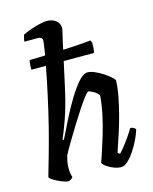

<svg xmlns="http://www.w3.org/2000/svg" viewBox="-119 -879 761 957"><g transform="rotate(-15 261.5 -400.0)"><path d="M116 0Q103 0 81.5 -8.5Q60 -17 42.5 -27.5Q25 -38 22 -45Q25 -57 33 -84Q41 -111 51 -146.5Q61 -182 71 -219Q81 -256 89 -288Q107 -360 124.5 -440Q142 -520 154 -585H79Q79 -608 80.5 -619.5Q82 -631 84 -634Q100 -634 120 -634.5Q140 -635 164 -636Q168 -664 171 -683.5Q174 -703 174 -711Q174 -729 150 -729H82Q82 -738 84.5 -748Q87 -758 90 -764Q104 -771 127.5 -779.5Q151 -788 175.5 -794Q200 -800 216 -800Q243 -800 262 -785.5Q281 -771 281 -745Q281 -742 277.5 -726.5Q274 -711 267 -683L258 -640Q308 -642 348.5 -645Q389 -648 401 -650L407 -636Q407 -617 405.5 -604Q404 -591 402 -585H246L217 -453Q197 -362 173.5 -297Q150 -232 139 -209L145 -205Q166 -248 191.5 -299Q217 -350 244.5 -395.5Q272 -441 298 -470.5Q324 -500 346 -500Q361 -500 382 -491Q403 -482 423 -469Q443 -456 457 -443.5Q471 -431 473 -425Q472 -388 463.5 -343.5Q455 -299 443 -253.5Q431 -208 418.5 -169.5Q406 -131 397 -105Q388 -79 387 -73L398 -66Q408 -76 423.5 -95.5Q439 -115 454.5 -137.5Q470 -160 480 -177Q489 -177 496.5 -172.5Q504 -168 507 -163Q501 -142 488 -114.5Q475 -87 457.5 -60.5Q440 -34 421.5 -17Q403 0 388 0Q369 0 348.5 -8Q328 -16 312.5 -27.5Q297 -39 295 -47Q299 -58 311 -93.5Q323 -129 337.5 -177Q352 -225 363 -277Q374 -329 377 -373Q369 -386 350.5 -396.5Q332 -407 324 -407Q320 -407 304 -386.5Q288 -366 266.5 -333.5Q245 -301 221.5 -263Q198 -225 176.5 -189Q155 -153 141 -126Q137 -112 134 -96.5Q131 -81 131 -62Q131 -38 138 -15Q135 -11 129 -6.5Q123 -2 116 0Z"/></g></svg>

Font: Texturina 72pt 72pt SemiBold
Style: Italic
Weight: 600
Italic angle: -11°
Designer: Guillermo Torres Carreño
Foundry: Omnibus-Type
Version: Version 1.002; ttfautohint (v1.8.3)